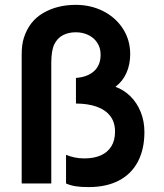

<svg xmlns="http://www.w3.org/2000/svg" viewBox="-20 -755 674 790"><path d="M344.3 14.8Q313.2 14.8 291.6 11.4Q270 8 251.7 0V-117.8Q268.8 -111.1 287.1 -107.1Q305.5 -103.2 327.7 -103.2Q366.1 -103.2 394.3 -115.5Q422.5 -127.9 437.9 -152.5Q453.3 -177.1 453.3 -213.5Q453.3 -252.3 433.3 -278Q413.3 -303.6 377.3 -316.2Q341.2 -328.8 292.5 -329V-434.3Q340.7 -438.1 367.3 -462.6Q394 -487.1 394 -530Q394 -558.2 380.1 -579.2Q366.2 -600.2 342.9 -611.2Q319.7 -622.2 291.8 -622.2Q262.1 -622.2 239.1 -610.3Q216.1 -598.5 203.5 -572.7Q197.2 -560.1 194.1 -540.5Q191 -520.9 191 -497.7V0H69.2V-530.3Q69.2 -571.3 78.3 -599.7Q100.2 -668 157.7 -701.5Q215.2 -735 291.7 -735Q353.8 -735 405 -709Q456.2 -682.9 486 -636.6Q515.7 -590.2 515.7 -532.3Q515.7 -490 500.5 -455.4Q485.2 -420.8 455 -397.8Q489.3 -385.5 516.4 -359Q543.5 -332.5 558.8 -294.5Q574.2 -256.6 574.2 -211.8Q574.2 -141.4 547.6 -90.4Q521 -39.4 469.5 -12.3Q417.9 14.8 344.3 14.8Z"/></svg>

Font: Hauora
Style: Regular
Weight: 400
Designer: Wayne Shih
Foundry: WCYS
Version: Version 1.001